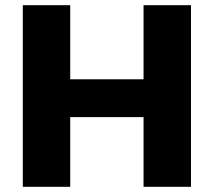

<svg xmlns="http://www.w3.org/2000/svg" viewBox="-20 -721 825 741"><path d="M68 -701H251V-415H534V-701H717V0H534V-269H251V0H68Z"/></svg>

Font: Gontserrat
Style: Bold
Weight: 700
Designer: Julieta Ulanovsky
Foundry: Julieta Ulanovsky
Version: Version 6.001